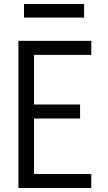

<svg xmlns="http://www.w3.org/2000/svg" viewBox="-20 -939 540 959"><path d="M72 0V-735H436V-665H150V-417H380V-347H150V-70H436V0ZM100 -851V-919H400V-851Z"/></svg>

Font: Iosevka Fuck
Style: Regular
Weight: 400
Monospace: yes
Designer: Belleve Invis
Foundry: Belleve Invis
Version: Version 28.0.7; ttfautohint (v1.8.3)